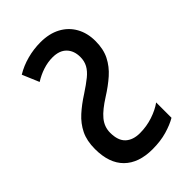

<svg xmlns="http://www.w3.org/2000/svg" viewBox="-176 -614 690 690"><g transform="rotate(-45 169.5 -268.5)"><path d="M165 -547Q209 -547 241 -530Q273 -513 290.5 -482Q308 -451 308 -410Q308 -369 293 -339.5Q278 -310 252 -287Q226 -264 191 -242Q172 -230 157 -218Q142 -206 132 -194Q122 -182 117 -168.5Q112 -155 112 -140Q112 -100 132 -81.5Q152 -63 187 -63Q221 -63 252.5 -73.5Q284 -84 306 -100V-22Q284 -9 251.5 0.5Q219 10 178 10Q108 10 70 -27.5Q32 -65 32 -137Q32 -179 46.5 -208.5Q61 -238 86.5 -261Q112 -284 145 -305Q174 -324 192.5 -339Q211 -354 220 -370.5Q229 -387 229 -408Q229 -440 210.5 -459Q192 -478 157 -478Q133 -478 108.5 -470Q84 -462 62 -448L35 -512Q63 -529 96.5 -538Q130 -547 165 -547Z"/></g></svg>

Font: Noto Sans ExtraCondensed
Style: Regular
Weight: 400
Width: 2
Designer: Monotype Design Team
Foundry: Monotype Imaging Inc.
Version: Version 2.013